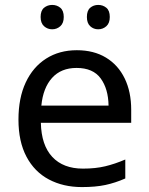

<svg xmlns="http://www.w3.org/2000/svg" viewBox="-20 -750 604 780"><path d="M292 -546Q361 -546 410.5 -516Q460 -486 486.5 -431.5Q513 -377 513 -304V-251H146Q148 -160 192.5 -112.5Q237 -65 317 -65Q368 -65 407.5 -74.5Q447 -84 489 -102V-25Q448 -7 408 1.5Q368 10 313 10Q237 10 178.5 -21Q120 -52 87.5 -113.5Q55 -175 55 -264Q55 -352 84.5 -415Q114 -478 167.5 -512Q221 -546 292 -546ZM291 -474Q228 -474 191.5 -433.5Q155 -393 148 -321H421Q420 -389 389 -431.5Q358 -474 291 -474ZM145 -681Q145 -707 159 -718.5Q173 -730 192 -730Q211 -730 225 -718.5Q239 -707 239 -681Q239 -656 225 -643.5Q211 -631 192 -631Q173 -631 159 -643.5Q145 -656 145 -681ZM333 -681Q333 -707 346.5 -718.5Q360 -730 379 -730Q398 -730 412 -718.5Q426 -707 426 -681Q426 -656 412 -643.5Q398 -631 379 -631Q360 -631 346.5 -643.5Q333 -656 333 -681Z"/></svg>

Font: Noto Sans Linear A
Style: Regular
Weight: 400
Designer: Monotype Design Team
Foundry: Monotype Imaging Inc.
Version: Version 2.002; ttfautohint (v1.8.4.7-5d5b)